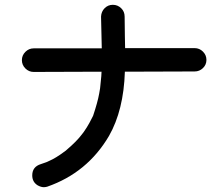

<svg xmlns="http://www.w3.org/2000/svg" viewBox="-20 -729 920 798"><path d="M162 49Q150 49 136 41Q114 27 114 0Q114 -36 150 -47L173 -55L184 -60Q212 -72 248 -99Q250 -99 250 -101H251L258 -107Q299 -142 320 -170Q325 -175 341 -200Q350 -214 364 -242L367 -248Q386 -305 392 -339L396 -362L401 -412L402 -431L120 -430Q100 -430 85.5 -444.5Q71 -459 71 -479Q71 -499 85.5 -513.5Q100 -528 120 -528H403L400 -660Q401 -681 415 -695Q429 -709 449 -709Q469 -709 483.5 -695Q498 -681 498 -660Q498 -619 499 -579L500 -529H789Q809 -529 823.5 -514.5Q838 -500 838 -480Q838 -460 823.5 -446Q809 -432 789 -432L499 -431Q494 -271 433 -164Q343 -11 176 47Q169 49 162 49Z"/></svg>

Font: Bad Comic
Style: Regular
Weight: 400
Designer: GGBotNet
Foundry: f0n7
Version: 0.9